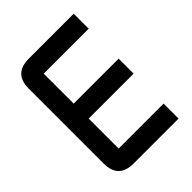

<svg xmlns="http://www.w3.org/2000/svg" viewBox="-199 -785 885 885"><g transform="rotate(-45 244.0 -342.0)"><path d="M146.5 -683.6H439.5V-585.9H146.5V-390.6H439.5V-293H146.5V-97.7H439.5V0H146.5Q48.8 0 48.8 -97.7V-585.9Q48.8 -683.6 146.5 -683.6Z"/></g></svg>

Font: BabelStone Runic Dotted
Style: Regular
Weight: 400
Designer: Andrew West
Foundry: BabelStone
Version: Version 3.003 March 14, 2022